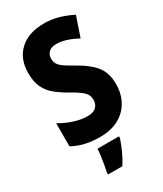

<svg xmlns="http://www.w3.org/2000/svg" viewBox="-231 -808 944 1114"><g transform="rotate(-30 240.5 -251.5)"><path d="M450 -211Q450 -147 422.5 -97Q395 -47 343 -18.5Q291 10 217 10Q166 10 122.5 0.5Q79 -9 35 -32V-187Q79 -161 126 -146Q173 -131 214 -131Q254 -131 272.5 -149.5Q291 -168 291 -197Q291 -217 282 -233Q273 -249 250 -266Q227 -283 187 -305Q145 -329 111.5 -356Q78 -383 59 -421.5Q40 -460 40 -519Q40 -614 99 -669Q158 -724 263 -724Q312 -724 358 -711Q404 -698 449 -675L404 -542Q325 -585 265 -585Q231 -585 214 -568.5Q197 -552 197 -527Q197 -504 206.5 -488.5Q216 -473 239.5 -457Q263 -441 306 -417Q376 -378 413 -332Q450 -286 450 -211ZM313 72Q300 110 283 148Q266 186 243 221H147V208Q151 190 156 163Q161 136 164.5 108.5Q168 81 169 61H313Z"/></g></svg>

Font: Noto Sans Arabic Cond ExtBd
Style: Regular
Weight: 800
Width: 3
Designer: Monotype Design Team, Nadine Chahine, Nizar Qandah and Khaled Hosny
Foundry: Monotype Imaging Inc.
Version: Version 2.012; ttfautohint (v1.8.4.7-5d5b)